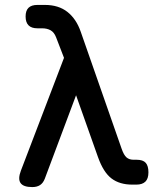

<svg xmlns="http://www.w3.org/2000/svg" viewBox="-20 -750 640 780"><path d="M162 -24Q155 -6 142.5 2Q130 10 111 10Q75 10 63.5 -6.5Q52 -23 65 -57L240 -515L208 -598Q200 -619 185.5 -627Q171 -635 151 -635H132Q108 -635 96 -647Q84 -659 84 -683Q84 -707 96 -718.5Q108 -730 132 -730H162Q218 -730 254 -701.5Q290 -673 308 -621L474 -146Q483 -120 494 -110.5Q505 -101 523 -101H535Q561 -101 572 -88.5Q583 -76 583 -50Q583 -24 570.5 -12Q558 0 534 0H517Q466 0 433 -25Q400 -50 378 -112L289 -363Z"/></svg>

Font: Maple Mono NL Medium
Style: Regular
Weight: 500
Monospace: yes
Designer: subframe7536
Version: Version 7.000